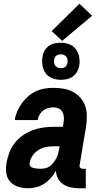

<svg xmlns="http://www.w3.org/2000/svg" viewBox="-20 -997 540 1025"><path d="M130 8Q103 8 77 0Q51 -8 34 -27.5Q17 -47 13.5 -74Q10 -101 15 -129Q20 -157 30.5 -184Q41 -211 59.5 -234.5Q78 -258 103 -275Q128 -292 155 -302Q182 -312 210.5 -316Q239 -320 266 -320H316L319 -342Q322 -357 321 -372Q320 -387 313 -399.5Q306 -412 293 -418Q280 -424 265 -424Q251 -424 236.5 -420Q222 -416 210 -406.5Q198 -397 190.5 -383.5Q183 -370 181 -356H59Q62 -379 71.5 -401.5Q81 -424 95.5 -444.5Q110 -465 129.5 -482Q149 -499 171.5 -509.5Q194 -520 217.5 -524Q241 -528 264 -528Q292 -528 319 -523.5Q346 -519 369 -507Q392 -495 409 -475.5Q426 -456 434.5 -432Q443 -408 443.5 -380.5Q444 -353 440 -325L405 -115Q403 -107 408.5 -101.5Q414 -96 421 -96H438V8H403Q380 8 358 3.5Q336 -1 318 -13Q300 -25 289.5 -44.5Q279 -64 279 -86Q268 -66 252.5 -48Q237 -30 217 -17Q197 -4 174.5 2Q152 8 130 8ZM197 -96Q210 -96 223 -99Q236 -102 247 -110.5Q258 -119 266.5 -130Q275 -141 281 -153Q287 -165 290.5 -178Q294 -191 296 -204L298 -216H265Q245 -216 224.5 -212Q204 -208 185 -196Q166 -184 153.5 -165.5Q141 -147 138 -126Q137 -120 139.5 -114Q142 -108 147 -105Q152 -102 158 -100.5Q164 -99 170.5 -98Q177 -97 183.5 -96.5Q190 -96 197 -96ZM304 -571Q280 -571 258.5 -579.5Q237 -588 224 -605.5Q211 -623 207 -646.5Q203 -670 207 -694Q209 -711 217.5 -726Q226 -741 240.5 -751.5Q255 -762 271.5 -765.5Q288 -769 305 -769Q328 -769 350 -760.5Q372 -752 385 -734.5Q398 -717 402.5 -693.5Q407 -670 403 -646Q400 -629 391.5 -614Q383 -599 368.5 -588.5Q354 -578 337.5 -574.5Q321 -571 304 -571ZM305 -633Q311 -633 317 -634.5Q323 -636 328 -640Q333 -644 336 -649.5Q339 -655 340 -661Q342 -670 340.5 -678.5Q339 -687 334.5 -693.5Q330 -700 322 -703.5Q314 -707 305 -707Q299 -707 292.5 -705.5Q286 -704 281 -700Q276 -696 273 -690.5Q270 -685 269 -679Q268 -670 269 -661.5Q270 -653 275 -646.5Q280 -640 288 -636.5Q296 -633 305 -633ZM312 -779 256 -831 404 -977 472 -913Z"/></svg>

Font: Iosevka SS18 Extrabold
Style: Italic
Weight: 800
Italic angle: -9°
Monospace: yes
Designer: Belleve Invis
Foundry: Belleve Invis
Version: Version 25.1.1; ttfautohint (v1.8.4)